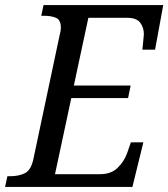

<svg xmlns="http://www.w3.org/2000/svg" viewBox="-40 -734 661 754"><path d="M-20 0 -11 -42H1Q34 -42 58 -54Q82 -66 91 -109L194 -595Q199 -612 199 -625Q199 -656 180 -664Q161 -672 134 -672H122L131 -714H601L569 -539H519Q520 -544 521 -557Q522 -570 523.5 -583Q525 -596 525 -599Q525 -626 510.5 -645Q496 -664 460 -664H307L250 -398H473L463 -349H240L176 -50H353Q396 -50 421.5 -74.5Q447 -99 459 -132L474 -175H523L480 0Z"/></svg>

Font: Noto Serif SemiCondensed
Style: Italic
Weight: 400
Width: 4
Italic angle: -12°
Designer: Monotype Design Team
Foundry: Monotype Imaging Inc.
Version: Version 2.013